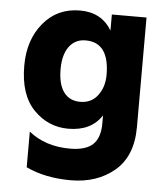

<svg xmlns="http://www.w3.org/2000/svg" viewBox="-51 -558 688 800"><g transform="rotate(5 292.5 -158.0)"><path d="M285 -133Q332 -133 358.5 -168.5Q385 -204 385 -254Q385 -390 286 -390Q242 -390 217 -356Q192 -322 192 -262Q192 -199 216 -166Q240 -133 285 -133ZM385 -507H530V-49Q530 73 457 134.5Q384 196 274 196Q167 196 87 158V9Q157 65 259 65Q325 65 355 37Q385 9 385 -51V-85Q341 -17 245 -17Q161 -17 100.5 -79Q40 -141 40 -263Q40 -371 98.5 -441.5Q157 -512 252 -512Q342 -512 385 -440Z"/></g></svg>

Font: Hind Bold
Style: Regular
Weight: 700
Designer: Manushi Parikh, Satya Rajpurohit
Foundry: Indian Type Foundry
Version: Version 1.201;PS 1.0;hotconv 1.0.78;makeotf.lib2.5.61930; tt